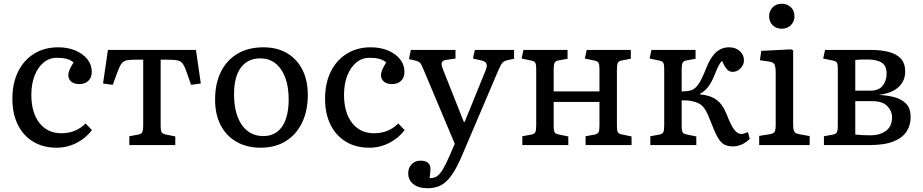

<svg xmlns="http://www.w3.org/2000/svg" viewBox="-20 -773 4920 1023"><path d="M282 14Q210 14 157 -18Q104 -50 75 -108.5Q46 -167 46 -247Q46 -330 76.5 -391.5Q107 -453 162 -487Q217 -521 290 -521Q341 -521 381.5 -504Q422 -487 445.5 -457.5Q469 -428 469 -390Q469 -360 451 -342.5Q433 -325 403 -325Q375 -325 359.5 -338Q344 -351 344 -373Q344 -385 350 -400Q356 -415 372 -441Q353 -455 333 -460Q313 -465 282 -465Q243 -465 212.5 -440Q182 -415 164.5 -370.5Q147 -326 147 -268Q147 -173 190 -118Q233 -63 307 -63Q384 -63 436 -115L470 -80Q438 -37 388 -11.5Q338 14 282 14Z M669 0V-47L717 -56Q733 -59 738 -68.5Q743 -78 743 -104V-455H707Q679 -455 662.5 -453Q646 -451 635.5 -442.5Q625 -434 616.5 -415Q608 -396 596 -363L581 -321L529 -328L555 -507H1024L1050 -328L998 -321L982 -367Q968 -409 957.5 -427.5Q947 -446 928.5 -450.5Q910 -455 872 -455H836V-100Q836 -78 841 -69Q846 -60 861 -57L914 -46V0Z M1369 14Q1295 14 1240 -17.5Q1185 -49 1155.5 -106.5Q1126 -164 1126 -242Q1126 -328 1157 -390.5Q1188 -453 1246 -487Q1304 -521 1383 -521Q1456 -521 1509 -490Q1562 -459 1591 -402Q1620 -345 1620 -267Q1620 -182 1589 -118.5Q1558 -55 1502 -20.5Q1446 14 1369 14ZM1383 -48Q1448 -48 1483 -98.5Q1518 -149 1518 -243Q1518 -344 1477.5 -403Q1437 -462 1367 -462Q1300 -462 1263.5 -413Q1227 -364 1227 -272Q1227 -167 1268.5 -107.5Q1310 -48 1383 -48Z M1948 14Q1876 14 1823 -18Q1770 -50 1741 -108.5Q1712 -167 1712 -247Q1712 -330 1742.5 -391.5Q1773 -453 1828 -487Q1883 -521 1956 -521Q2007 -521 2047.5 -504Q2088 -487 2111.5 -457.5Q2135 -428 2135 -390Q2135 -360 2117 -342.5Q2099 -325 2069 -325Q2041 -325 2025.5 -338Q2010 -351 2010 -373Q2010 -385 2016 -400Q2022 -415 2038 -441Q2019 -455 1999 -460Q1979 -465 1948 -465Q1909 -465 1878.5 -440Q1848 -415 1830.5 -370.5Q1813 -326 1813 -268Q1813 -173 1856 -118Q1899 -63 1973 -63Q2050 -63 2102 -115L2136 -80Q2104 -37 2054 -11.5Q2004 14 1948 14Z M2258 230Q2211 230 2183 208.5Q2155 187 2155 150Q2155 121 2173.5 102Q2192 83 2220 83Q2268 83 2273 119Q2275 133 2269 176Q2290 177 2306.5 167Q2323 157 2339.5 129.5Q2356 102 2378 51L2403 -7L2238 -399Q2226 -429 2218.5 -437.5Q2211 -446 2194 -450L2159 -458L2169 -507H2407V-461L2359 -454Q2341 -452 2335 -442Q2329 -432 2340 -404L2451 -124H2456L2567 -397Q2577 -420 2572 -433Q2567 -446 2544 -451L2500 -461L2510 -507H2719V-460L2682 -452Q2666 -448 2657.5 -439Q2649 -430 2635 -398L2442 55Q2414 121 2387 159.5Q2360 198 2329.5 214Q2299 230 2258 230Z M2763 0V-47L2811 -56Q2827 -59 2832 -68.5Q2837 -78 2837 -104V-407Q2837 -430 2832 -438.5Q2827 -447 2812 -450L2759 -461L2769 -507H3004V-460L2956 -451Q2940 -448 2935 -438.5Q2930 -429 2930 -403V-286H3174V-407Q3174 -430 3169 -438.5Q3164 -447 3149 -450L3096 -461L3106 -507H3341V-460L3293 -451Q3277 -448 3272 -438.5Q3267 -429 3267 -403V-100Q3267 -77 3272 -68.5Q3277 -60 3292 -57L3345 -46V0H3100V-47L3148 -56Q3164 -59 3169 -68.5Q3174 -78 3174 -104V-230H2930V-100Q2930 -77 2935 -68.5Q2940 -60 2955 -57L3008 -46V0Z M3886 7Q3858 7 3839 -3Q3820 -13 3804 -41Q3788 -69 3768 -122Q3752 -165 3738 -188Q3724 -211 3705 -221Q3686 -231 3656 -236Q3647 -238 3636.5 -238Q3626 -238 3612 -238V-100Q3612 -77 3617 -68.5Q3622 -60 3637 -57L3690 -46V0H3445V-47L3493 -56Q3509 -59 3514 -68.5Q3519 -78 3519 -104V-407Q3519 -430 3514 -438.5Q3509 -447 3494 -450L3441 -461L3451 -507H3686V-460L3638 -451Q3622 -448 3617 -438.5Q3612 -429 3612 -403V-286Q3645 -286 3666 -293Q3686 -301 3703 -326.5Q3720 -352 3742 -408Q3765 -467 3794.5 -494Q3824 -521 3865 -521Q3899 -521 3921.5 -501Q3944 -481 3944 -451Q3944 -428 3925.5 -409Q3907 -390 3884 -390Q3867 -390 3854.5 -402.5Q3842 -415 3827 -449Q3817 -438 3809 -423Q3801 -408 3787 -373Q3771 -333 3753.5 -310.5Q3736 -288 3710 -273V-270Q3763 -266 3797 -241.5Q3831 -217 3852 -163Q3875 -104 3892.5 -81.5Q3910 -59 3931 -59Q3936 -59 3942.5 -61Q3949 -63 3965 -69L3975 -33Q3933 7 3886 7Z M4145 -620Q4116 -620 4097 -638.5Q4078 -657 4078 -686Q4078 -715 4097 -734Q4116 -753 4145 -753Q4175 -753 4194 -734.5Q4213 -716 4213 -687Q4213 -658 4194 -639Q4175 -620 4145 -620ZM4025 0V-49L4082 -58Q4102 -61 4107.5 -71Q4113 -81 4113 -109V-382Q4113 -418 4106.5 -430Q4100 -442 4077 -445L4029 -452L4036 -502L4194 -510L4206 -505V-105Q4206 -86 4211 -74Q4216 -62 4238 -58L4294 -48V0Z M4370 0V-47L4418 -56Q4434 -59 4439 -68.5Q4444 -78 4444 -104V-407Q4444 -428 4440 -437.5Q4436 -447 4419 -450L4366 -461L4376 -507H4620Q4673 -507 4714.5 -496.5Q4756 -486 4779.5 -461Q4803 -436 4803 -391Q4803 -343 4768.5 -310Q4734 -277 4666 -268V-267Q4709 -265 4746.5 -255Q4784 -245 4808 -220.5Q4832 -196 4832 -147Q4832 -106 4810.5 -72.5Q4789 -39 4741 -19.5Q4693 0 4611 0ZM4537 -290H4618Q4663 -290 4683.5 -317Q4704 -344 4704 -380Q4704 -423 4677.5 -439.5Q4651 -456 4601 -456Q4585 -456 4568 -455.5Q4551 -455 4537 -453ZM4619 -52Q4667 -52 4700 -75.5Q4733 -99 4733 -149Q4733 -181 4708 -207.5Q4683 -234 4627 -234H4537V-56Q4557 -54 4578.5 -53Q4600 -52 4619 -52Z"/></svg>

Font: Text Regular
Style: Regular
Weight: 400
Designer: Latin by Veronika Burian and Jose Scaglione. Greek by Irene Vlachou. Cyrillic by Vera Evstafieva.
Foundry: TypeTogether
Version: Version 3.002